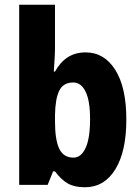

<svg xmlns="http://www.w3.org/2000/svg" viewBox="-20 -780 589 810"><path d="M212 -581Q212 -561 210.5 -534Q209 -507 207 -478H212Q234 -518 266 -538.5Q298 -559 341 -559Q420 -559 466.5 -485Q513 -411 513 -276Q513 -141 466.5 -65.5Q420 10 338 10Q294 10 266 -6Q238 -22 212 -57H204L181 0H61V-760H212ZM289 -432Q247 -432 230 -397.5Q213 -363 212 -294V-268Q212 -190 230 -152.5Q248 -115 290 -115Q322 -115 341 -155.5Q360 -196 360 -278Q360 -355 341 -393.5Q322 -432 289 -432Z"/></svg>

Font: Noto Sans Telugu Condensed ExtraBold
Style: Regular
Weight: 800
Width: 3
Designer: Jelle Bosma - Monotype Design Team
Foundry: Monotype Imaging Inc.
Version: Version 2.005; ttfautohint (v1.8.4.7-5d5b)